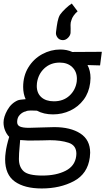

<svg xmlns="http://www.w3.org/2000/svg" viewBox="-31 -800 633 1086"><path d="M-2 101Q-2 83 1 62Q5 27 21 -26Q7 -40 -2 -61.5Q-11 -83 -11 -107Q-11 -139 11 -178Q33 -217 71 -233Q81 -236 94 -237Q107 -238 114 -239Q100 -270 100 -308Q100 -371 129.5 -419Q159 -467 207.5 -493.5Q256 -520 310 -520Q348 -520 378 -506L545 -507L535 -430L464 -432Q481 -400 481 -358Q481 -349 479 -331Q472 -276 442 -236Q412 -196 366.5 -174.5Q321 -153 269 -153Q216 -153 178 -174L144 -175Q123 -175 115 -170Q98 -167 82 -151.5Q66 -136 66 -110Q66 -91 82.5 -84Q99 -77 132 -77L202 -79L276 -81Q368 -81 423.5 -45Q479 -9 479 64Q479 72 477 90Q465 183 387 224.5Q309 266 205 266Q108 266 53 227Q-2 188 -2 101ZM403 -338Q404 -343 404 -354Q404 -395 377.5 -420.5Q351 -446 307 -446Q255 -446 220 -413.5Q185 -381 178 -330Q177 -324 177 -314Q177 -273 203 -250Q229 -227 274 -227Q327 -227 361.5 -258.5Q396 -290 403 -338ZM400 83Q401 78 401 70Q401 22 357 7.5Q313 -7 251 -7Q225 -7 212 -6Q202 -6 183 -5.5Q164 -5 128 -5Q117 -5 83 -8L77 66Q76 77 76 99Q76 144 102.5 168.5Q129 193 209 193Q287 193 340 166Q393 139 400 83ZM373 -686Q368 -674 368 -659Q368 -652 368.5 -638Q369 -624 368 -613Q366 -598 353 -585.5Q340 -573 325 -573Q305 -573 294 -588Q283 -603 286 -620Q290 -654 294.5 -677Q299 -700 308 -716Q319 -732 339 -751Q359 -770 375 -780L408 -736Q395 -725 385.5 -711.5Q376 -698 373 -686Z"/></svg>

Font: Bellota Text
Style: Bold Italic
Weight: 700
Italic angle: -7.5°
Designer: Kemie Guaida
Foundry: Kemie Guaida
Version: Version 4.001